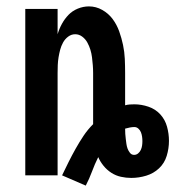

<svg xmlns="http://www.w3.org/2000/svg" viewBox="-20 -548 548 600"><path d="M248 32 174 0Q184 -21 194.5 -42Q205 -63 216.5 -83.5Q228 -104 241 -123.5Q254 -143 271 -160V-320Q271 -332 270 -344.5Q269 -357 267.5 -369Q266 -381 262.5 -392.5Q259 -404 253 -415Q247 -426 237 -433.5Q227 -441 215 -441Q203 -441 193 -433.5Q183 -426 177 -415Q171 -404 168 -392.5Q165 -381 163 -369Q161 -357 160.5 -344.5Q160 -332 160 -320V0H59V-520H160V-441Q165 -458 173.5 -473.5Q182 -489 194 -501.5Q206 -514 223 -521Q240 -528 258 -528Q280 -528 299.5 -517Q319 -506 332 -488.5Q345 -471 352.5 -450Q360 -429 364.5 -407.5Q369 -386 370 -364Q371 -342 371 -320V-219Q378 -221 385.5 -221.5Q393 -222 400 -222Q422 -222 444 -214.5Q466 -207 481 -190.5Q496 -174 502 -152Q508 -130 508 -108Q508 -84 501 -61Q494 -38 477 -22Q460 -6 437 1Q414 8 390 8Q374 8 358 4.5Q342 1 328 -8Q314 -17 303.5 -30Q293 -43 287 -57Q276 -35 267.5 -12Q259 11 248 32ZM399 -64Q406 -64 411.5 -68.5Q417 -73 420 -79.5Q423 -86 424 -93Q425 -100 425 -107Q425 -114 424 -121Q423 -128 420.5 -134.5Q418 -141 412.5 -146Q407 -151 400 -151Q393 -151 385.5 -149.5Q378 -148 371 -146V-145Q371 -137 371.5 -129.5Q372 -122 373 -114Q374 -106 375 -98.5Q376 -91 378.5 -84Q381 -77 386 -70.5Q391 -64 399 -64Z"/></svg>

Font: Iosevka Term Curly
Style: Bold
Weight: 700
Designer: Belleve Invis
Foundry: Belleve Invis
Version: Version 32.3.0